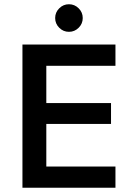

<svg xmlns="http://www.w3.org/2000/svg" viewBox="-20 -885 614 905"><path d="M524.2 0H85.8V-675H524.2V-575H198.3V-399.2H503.3V-300.8H198.3V-100H524.2ZM305 -735Q278.3 -735 259.2 -754.2Q240 -773.3 240 -800Q240 -826.7 259.2 -845.8Q278.3 -865 305 -865Q331.7 -865 350.8 -845.8Q370 -826.7 370 -800Q370 -773.3 350.8 -754.2Q331.7 -735 305 -735Z"/></svg>

Font: Funnel Sans Medium
Style: Regular
Weight: 500
Version: Version 1.000; Beta; Release 5; Build 24; ttfautohint (v1.8.